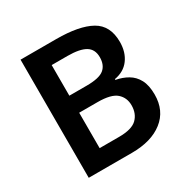

<svg xmlns="http://www.w3.org/2000/svg" viewBox="-161 -859 987 1005"><g transform="rotate(-30 332.0 -357.0)"><path d="M308 -714Q447 -714 518.5 -674Q590 -634 590 -535Q590 -473 559 -431Q528 -389 470 -379V-374Q509 -367 541 -348.5Q573 -330 591.5 -295.5Q610 -261 610 -205Q610 -108 541 -54Q472 0 354 0H93V-714ZM325 -423Q401 -423 430 -447Q459 -471 459 -518Q459 -566 424 -587Q389 -608 315 -608H220V-423ZM220 -320V-106H337Q415 -106 446 -136.5Q477 -167 477 -217Q477 -263 445 -291.5Q413 -320 331 -320Z"/></g></svg>

Font: Noto Sans Medefaidrin SemiBold
Style: Regular
Weight: 600
Designer: Dalton Maag Ltd
Foundry: Dalton Maag Ltd
Version: Version 1.002; ttfautohint (v1.8.4.7-5d5b)